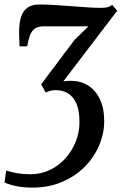

<svg xmlns="http://www.w3.org/2000/svg" viewBox="-26 -588 542 854"><path d="M118 246.5Q80 246.5 48.2 240.2Q16.5 234 -6 223.5L1.5 170.5Q25.5 178.5 52.2 182.8Q79 187 109 187Q156 187 195.8 168Q235.5 149 265 116.2Q294.5 83.5 311 41.8Q327.5 0 327.5 -45Q327.5 -95.5 314 -126.8Q300.5 -158 276.8 -172.5Q253 -187 221.5 -187Q210.5 -187 199.5 -184.5Q188.5 -182 177 -176.5L157 -213L305.5 -410.5L367.5 -471Q343 -471 317.8 -471Q292.5 -471 267.2 -471Q242 -471 217.2 -471Q192.5 -471 169.5 -471Q147 -471 132.5 -463Q118 -455 109.5 -435.8Q101 -416.5 95 -382H61Q60.5 -393.5 59.8 -410.8Q59 -428 59 -446.5Q59 -488 68.5 -515Q78 -542 97.8 -555Q117.5 -568 148.5 -568Q178 -568 215.5 -565.8Q253 -563.5 291.8 -560.5Q330.5 -557.5 365 -555.2Q399.5 -553 422 -553Q439.5 -553 451.2 -555.8Q463 -558.5 472.5 -566.5L495.5 -540.5L255.5 -226Q262 -227 270 -227.8Q278 -228.5 290 -228.5Q332.5 -228.5 365.8 -207.8Q399 -187 418.2 -147Q437.5 -107 437.5 -49.5Q437.5 5.5 415 58.5Q392.5 111.5 350.8 153.8Q309 196 250 221.2Q191 246.5 118 246.5Z"/></svg>

Font: Merriweather Medium
Style: Italic
Weight: 500
Italic angle: -7.8°
Version: Version 2.101